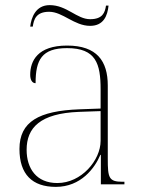

<svg xmlns="http://www.w3.org/2000/svg" viewBox="-20 -720 557 750"><path d="M332 -619C385 -619 400 -659 404 -698H394C390 -671 381 -645 332 -645C280 -645 241 -700 174 -700C119 -700 102 -651 98 -616H108C112 -643 120 -674 172 -674C225 -674 270 -619 332 -619ZM198 10C296 10 350 -63 372 -115H374V0H466V-10H459C405 -10 401 -25 401 -100V-386C401 -481 359 -542 242 -542C127 -542 98 -482 98 -428C98 -409 105 -395 119 -395C119 -486 143 -532 242 -532C355 -532 373 -471 373 -371V-296L290 -293C132 -287 56 -245 56 -138C56 -39 106 10 198 10ZM204 -5C122 -5 84 -62 84 -135C84 -221 137 -277 288 -283L373 -286V-170C373 -94 298 -5 204 -5Z"/></svg>

Font: Noto Serif Display Thin
Style: Regular
Weight: 100
Designer: Monotype Design Team
Foundry: Monotype Imaging Inc.
Version: Version 2.009